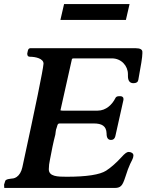

<svg xmlns="http://www.w3.org/2000/svg" viewBox="-26 -924 731 944"><path d="M603 -559V-550C603 -527 612 -515 630 -515C644 -515 652 -520 654 -531C667 -601 674 -644 674 -661V-667C675 -680 664 -687 641 -687H127C118 -688 113 -684 111 -675L108 -661V-660C108 -650 112 -645 121 -645C149 -645 188 -636 188 -611C185 -576 150 -407 84 -102C79 -79 69 -63 56 -54C50 -50 45 -48 40 -47C29 -45 0 -45 -1 -32L-6 -16L-5 0H540C552 0 562 -3 568 -9C576 -15 583 -31 591 -56C599 -82 607 -103 614 -118C622 -134 627 -144 628 -148C629 -153 630 -157 630 -160C630 -171 618 -177 606 -177C598 -177 587 -169 572 -152C547 -125 522 -102 496 -85C465 -65 400 -55 302 -55C257 -55 214 -56 214 -92C214 -107 216 -123 220 -141C228 -184 236 -224 246 -262C248 -273 248 -286 252 -294C256 -303 255 -317 267 -317H435C474 -317 497 -305 498 -268C498 -246 505 -236 520 -236C531 -236 538 -242 541 -254L581 -433V-439C581 -446 574 -451 567 -451H559C550 -451 544 -448 541 -441C526 -411 496 -380 454 -380H282C276 -380 272 -381 271 -382L272 -385C291 -468 309 -552 328 -635L335 -637H524C570 -637 603 -601 603 -559ZM289 -904 271 -826H593L611 -904Z"/></svg>

Font: fbb
Style: Bold Italic
Weight: 700
Italic angle: -12°
Designer: David J. Perry, Michael Sharpe
Version: Version 0.991